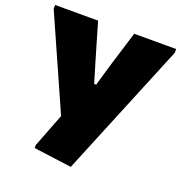

<svg xmlns="http://www.w3.org/2000/svg" viewBox="-137 -657 939 994"><g transform="rotate(20 332.0 -160.0)"><path d="M152 192V176L224 -10L-2 -519V-540H235L293 -342L328 -225H339L373 -342L434 -540H665V-519L361 220Z"/></g></svg>

Font: Plata Sans Black
Style: Regular
Weight: 900
Designer: Pablo Impallari, Andres Torresi, & Cristiano Sobral
Foundry: Pablo Impallari, Andres Torresi, & Cristiano Sobral
Version: Version 1.00;December 28, 2019;FontCreator 12.0.0.2547 64-bi